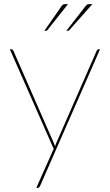

<svg xmlns="http://www.w3.org/2000/svg" viewBox="-20 -728 530 928"><path d="M463.5 -490 174.5 169Q173 173 170 176.5Q167 180 162.5 180H155.5L239.5 -8.5L27.5 -490H34.5Q38.5 -490 41 -487.8Q43.5 -485.5 44.5 -483L239.5 -38Q243.5 -29.5 246 -19.5Q247 -24 248.8 -28.8Q250.5 -33.5 252.5 -38L447.5 -483Q451 -490 456.5 -490ZM308.5 -708 209.5 -583Q207 -579 201.5 -579H194.5L276.5 -697Q281 -704 285 -706Q289 -708 297.5 -708ZM426.5 -708 315.5 -583Q313 -579 307.5 -579H300.5L392.5 -697Q398 -704 401.5 -706Q405 -708 413.5 -708Z"/></svg>

Font: Lato 2
Style: Regular
Weight: 100
Designer: Lukasz Dziedzic with Adam Twardoch and Botio Nikoltchev
Foundry: tyPoland Lukasz Dziedzic
Version: Version 2.015; 2015-08-06; http://www.latofonts.com/